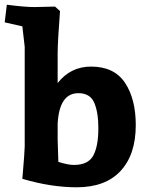

<svg xmlns="http://www.w3.org/2000/svg" viewBox="-29 -786 622 816"><path d="M-9 -691 0 -766Q75 -756 117 -756L205 -758L226 -739Q216 -607 216 -557V-433Q271 -503 358 -503Q456 -503 502 -434.5Q548 -366 548 -254Q548 -129 483.5 -59.5Q419 10 297 10Q188 10 66 -26Q76 -143 76 -163V-587L66 -674ZM304 -390Q223 -390 216 -260V-193Q216 -176 219 -98Q260 -85 285 -85Q346 -85 367.5 -125Q389 -165 389 -241Q389 -309 371.5 -349.5Q354 -390 304 -390Z"/></svg>

Font: Andada
Style: Bold
Weight: 700
Designer: Carolina Giovagnoli
Foundry: Carolina Giovagnoli
Version: Version 1.003